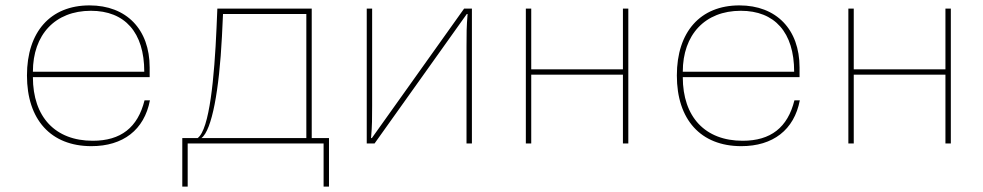

<svg xmlns="http://www.w3.org/2000/svg" viewBox="-20 -532 3646 712"><path d="M80 -252C80 -89 168 10 319 10C436 10 515 -50 536 -160H516C491 -59 428 -10 324 -10C185 -10 102 -98 102 -246H535V-282C535 -423 449 -512 312 -512C167 -512 80 -414 80 -252ZM102 -266C102 -403 184 -492 317 -492C443 -492 515 -412 515 -266Z M727 -20C766 -49 793 -199 803 -396L807 -480H1116V-20ZM656 160H676V0H1180V160H1200V-20H1136V-500H786L783 -429C775 -245 757 -52 713 -20H656Z M1340 0H1369L1711 -480H1714C1710 -433 1710 -407 1710 -360V0H1730V-500H1701L1359 -20H1356C1360 -67 1360 -93 1360 -140V-500H1340Z M1930 0H1950V-255H2290V0H2310V-500H2290V-275H1950V-500H1930Z M2490 -252C2490 -89 2578 10 2729 10C2846 10 2925 -50 2946 -160H2926C2901 -59 2838 -10 2734 -10C2595 -10 2512 -98 2512 -246H2945V-282C2945 -423 2859 -512 2722 -512C2577 -512 2490 -414 2490 -252ZM2512 -266C2512 -403 2594 -492 2727 -492C2853 -492 2925 -412 2925 -266Z M3126 0H3146V-255H3486V0H3506V-500H3486V-275H3146V-500H3126Z"/></svg>

Font: Perun Thin
Style: Regular
Weight: 100
Foundry: Copyright (c) Stefan Peev, Context Ltd, 2016
Version: Version 1.089